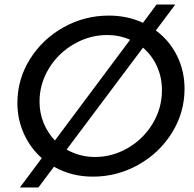

<svg xmlns="http://www.w3.org/2000/svg" viewBox="-20 -775 857 850"><path d="M797 -382Q797 -277 741.5 -187.5Q686 -98 592.5 -45.5Q499 7 391 7Q296 7 219 -37L150 55H68L165 -75Q114 -120 85.5 -183.5Q57 -247 57 -319Q57 -424 112.5 -513Q168 -602 261 -654Q354 -706 462 -706Q544 -706 613 -674L673 -755H756L670 -640Q730 -596 763.5 -528.5Q797 -461 797 -382ZM223 -153 556 -599Q508 -620 455 -620Q377 -620 307.5 -580Q238 -540 196.5 -472Q155 -404 155 -325Q155 -275 173 -231Q191 -187 223 -153ZM613 -564 275 -113Q333 -80 400 -80Q478 -80 546.5 -120Q615 -160 656 -228Q697 -296 697 -376Q697 -432 675 -481Q653 -530 613 -564Z"/></svg>

Font: Gontserrat
Style: Italic
Weight: 400
Italic angle: -11.3°
Designer: Julieta Ulanovsky
Foundry: Julieta Ulanovsky
Version: Version 6.001